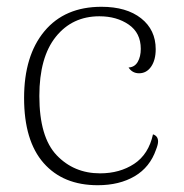

<svg xmlns="http://www.w3.org/2000/svg" viewBox="-20 -534 541 566"><path d="M51 -245Q51 -370 111 -442Q171 -514 279 -514Q353 -514 396 -480Q439 -446 439 -389Q439 -357 425.5 -337.5Q412 -318 390 -318Q370 -318 359 -335Q377 -336 386 -351.5Q395 -367 395 -390Q395 -437 359.5 -461.5Q324 -486 273 -486Q193 -486 144.5 -425.5Q96 -365 96 -251Q96 -130 147 -76.5Q198 -23 275 -23Q333 -23 375.5 -51Q418 -79 431 -138Q446 -133 446 -117Q446 -108 440 -93Q422 -41 377 -14.5Q332 12 268 12Q166 12 108.5 -53.5Q51 -119 51 -245Z"/></svg>

Font: Arima Madurai ExtraLight
Style: Regular
Weight: 275
Designer: Joana Correia and Natanael Gama
Foundry: NDISCOVER
Version: Version 1.020